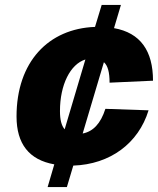

<svg xmlns="http://www.w3.org/2000/svg" viewBox="-20 -746 641 778"><path d="M173 12H251L277 -75C426 -80 541 -165 582 -299L407 -305C388 -245 357 -213 315 -205L401 -494C417 -480 424 -453 424 -411L600 -419C600 -540 549 -613 442 -632L470 -726H392L365 -637C176 -630 47 -495 47 -274C47 -163 98 -98 200 -80ZM223 -296C223 -403 265 -486 326 -505L242 -222C229 -237 223 -261 223 -296Z"/></svg>

Font: Geist ExtraBold
Style: Italic
Weight: 800
Italic angle: -12°
Designer: Basement.studio, Andrés Briganti, Mateo Zaragoza
Foundry: Basement.studio, Vercel, Andrés Briganti, Guido Ferreyra, Mateo Zaragoza
Version: Version 1.500